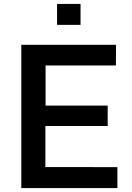

<svg xmlns="http://www.w3.org/2000/svg" viewBox="-20 -949 668 969"><path d="M87.5 0V-723H565.5L565 -618.5H210V-416H523.5V-313H209V-106L572.5 -105.5V0ZM268 -823.5V-929H386.5V-823.5Z"/></svg>

Font: Public Sans Thin SemiBold
Style: Regular
Weight: 600
Version: Version 2.001